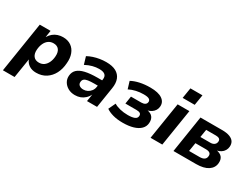

<svg xmlns="http://www.w3.org/2000/svg" viewBox="-68 -1402 2941 2250"><g transform="rotate(30 1402.5 -277.5)"><path d="M8 180 115 -499H261L247 -407Q268 -442 295.5 -464.5Q323 -487 356.5 -498Q390 -509 427 -509Q492 -509 536.5 -478Q581 -447 601.5 -392Q622 -337 615 -266Q610 -186 577.5 -123.5Q545 -61 489 -25Q433 11 357 11Q301 11 262 -14.5Q223 -40 207 -84H208L166 180ZM327 -108Q366 -108 394 -128Q422 -148 439.5 -184.5Q457 -221 460 -267Q465 -325 440.5 -358Q416 -391 365 -391Q327 -391 298.5 -371Q270 -351 253 -315Q236 -279 232 -232Q227 -174 252 -141Q277 -108 327 -108Z M882 11Q829 11 789 -11.5Q749 -34 727.5 -71Q706 -108 710 -153Q714 -204 747.5 -236Q781 -268 847 -283.5Q913 -299 1014 -299H1090L1078 -220H1015Q964 -220 931 -215Q898 -210 881.5 -196.5Q865 -183 863 -157Q860 -128 880.5 -111.5Q901 -95 935 -95Q965 -95 991 -108Q1017 -121 1035.5 -145.5Q1054 -170 1058 -202L1076 -311Q1083 -355 1059 -376.5Q1035 -398 979 -398Q937 -398 892 -386.5Q847 -375 798 -349L768 -450Q802 -469 841.5 -482Q881 -495 924 -502Q967 -509 1011 -509Q1094 -509 1144 -481.5Q1194 -454 1214 -402.5Q1234 -351 1222 -278L1178 0H1042L1058 -100H1059Q1042 -64 1015 -39Q988 -14 955 -1.5Q922 11 882 11Z M1529 11Q1454 11 1396.5 -5Q1339 -21 1303 -47L1348 -142Q1381 -121 1431 -109Q1481 -97 1536 -97Q1594 -97 1626 -110Q1658 -123 1660 -154Q1662 -178 1646 -189Q1630 -200 1595 -200H1446L1462 -303H1601Q1633 -303 1651.5 -315.5Q1670 -328 1672 -353Q1673 -376 1652.5 -388.5Q1632 -401 1579 -401Q1527 -401 1478 -390Q1429 -379 1386 -357L1356 -455Q1403 -481 1467 -495Q1531 -509 1608 -509Q1715 -509 1768.5 -472.5Q1822 -436 1817 -374Q1815 -345 1800.5 -321Q1786 -297 1761 -281Q1736 -265 1703 -257L1707 -261Q1758 -253 1782 -222.5Q1806 -192 1802 -142Q1799 -94 1765 -59.5Q1731 -25 1671 -7Q1611 11 1529 11Z M1994 -593 2017 -735H2180L2157 -593ZM1902 0 1981 -498H2140L2061 0Z M2212 0 2290 -498H2582Q2648 -498 2688 -482Q2728 -466 2744.5 -438.5Q2761 -411 2758 -374Q2756 -345 2741.5 -320.5Q2727 -296 2702 -280Q2677 -264 2643 -257V-261Q2697 -252 2721.5 -222.5Q2746 -193 2742 -143Q2737 -77 2679.5 -38.5Q2622 0 2517 0ZM2370 -92H2512Q2553 -92 2575 -107.5Q2597 -123 2599 -153Q2602 -182 2584 -195Q2566 -208 2531 -208H2389ZM2403 -300H2538Q2570 -300 2590.5 -315.5Q2611 -331 2613 -359Q2615 -383 2599 -394.5Q2583 -406 2553 -406H2420Z"/></g></svg>

Font: Nunito Sans 9pt ExtraBold
Style: Italic
Weight: 800
Italic angle: -9°
Version: Version 3.101;gftools[0.9.27]